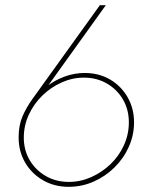

<svg xmlns="http://www.w3.org/2000/svg" viewBox="-20 -717 600 742"><path d="M389 -697 158 -375 157 -380Q189 -406 228 -420.5Q267 -435 307 -435Q362 -435 405 -410Q448 -385 473 -341.5Q498 -298 498 -244Q498 -195 478 -150Q458 -105 422.5 -70Q387 -35 341.5 -15Q296 5 245 5Q190 5 146 -20.5Q102 -46 77 -89Q52 -132 52 -186Q52 -233 67 -267.5Q82 -302 105 -334L366 -697ZM304 -417Q260 -417 218.5 -398.5Q177 -380 144 -348Q111 -316 91.5 -274Q72 -232 72 -185Q72 -137 94.5 -98.5Q117 -60 156.5 -37Q196 -14 246 -14Q291 -14 332.5 -32.5Q374 -51 407 -82.5Q440 -114 459 -156Q478 -198 478 -244Q478 -293 455.5 -332Q433 -371 393.5 -394Q354 -417 304 -417Z"/></svg>

Font: Hanken Grotesk Thin
Style: Italic
Weight: 250
Italic angle: -8°
Designer: Alfredo Marco Pradil
Foundry: Hanken Design Co.
Version: Version 3.013